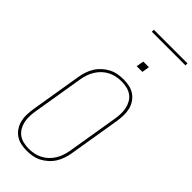

<svg xmlns="http://www.w3.org/2000/svg" viewBox="-343 -1151 1211 1211"><g transform="rotate(45 262.5 -545.5)"><path d="M197 8Q169 8 143 2Q117 -4 96.5 -18.5Q76 -33 62 -54.5Q48 -76 42 -101.5Q36 -127 37 -154Q38 -181 42 -208L99 -553Q103 -578 111.5 -603Q120 -628 134 -650.5Q148 -673 168.5 -691.5Q189 -710 212.5 -722Q236 -734 261.5 -738.5Q287 -743 312 -743Q340 -743 366 -737Q392 -731 412.5 -716.5Q433 -702 447 -680.5Q461 -659 467 -633.5Q473 -608 472 -581Q471 -554 467 -527L410 -182Q406 -157 397.5 -132Q389 -107 375 -84.5Q361 -62 340.5 -43.5Q320 -25 296.5 -13Q273 -1 247.5 3.5Q222 8 197 8ZM197 -10Q220 -10 243 -14.5Q266 -19 288 -30Q310 -41 328 -58Q346 -75 359 -96Q372 -117 379.5 -139.5Q387 -162 391 -185L448 -530Q452 -554 452.5 -578.5Q453 -603 448 -625.5Q443 -648 431.5 -668Q420 -688 401.5 -701Q383 -714 359.5 -719.5Q336 -725 312 -725Q289 -725 266 -720.5Q243 -716 221 -705Q199 -694 181 -677Q163 -660 150 -639Q137 -618 129.5 -595.5Q122 -573 118 -550L61 -205Q57 -181 56.5 -156.5Q56 -132 61 -109.5Q66 -87 78 -67Q90 -47 108 -34Q126 -21 149.5 -15.5Q173 -10 197 -10ZM311 -860 320 -910H370L362 -860ZM225 -1081V-1099H525V-1081Z"/></g></svg>

Font: Iosevka SS04 Thin Oblique
Style: Regular
Weight: 100
Italic angle: -9°
Monospace: yes
Designer: Belleve Invis
Foundry: Belleve Invis
Version: Version 19.0.0; ttfautohint (v1.8.4)